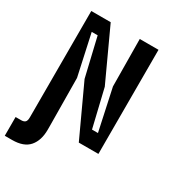

<svg xmlns="http://www.w3.org/2000/svg" viewBox="-207 -818 1015 1118"><g transform="rotate(30 300.0 -259.5)"><path d="M526 -700V0H394.2L238 -337.8L177 -596H137L197 -321L200 0H74V-700H204.6L362.6 -357.4L423 -104H463L403 -382.6L400 -700ZM1 55H38Q56 55 65 46.7Q74 38.4 74 14V0L131.2 -16L200 0V26Q200 97.6 164.2 139.3Q128.4 181 50 181H1Z"/></g></svg>

Font: Fliege Mono Thin
Style: Regular
Weight: 100
Version: Version 0.020;Glyphs 3.3 (3306)